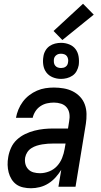

<svg xmlns="http://www.w3.org/2000/svg" viewBox="-20 -994 540 1022"><path d="M145 8Q124 8 103.5 3.5Q83 -1 67.5 -12Q52 -23 41.5 -40Q31 -57 26 -76.5Q21 -96 20.5 -116.5Q20 -137 24 -159Q28 -183 39 -207.5Q50 -232 70 -250.5Q90 -269 114 -280.5Q138 -292 163.5 -298.5Q189 -305 214 -307.5Q239 -310 264 -310H342L348 -348Q352 -368 349.5 -387.5Q347 -407 335.5 -421.5Q324 -436 305.5 -442Q287 -448 267 -448Q249 -448 230.5 -444Q212 -440 195.5 -429Q179 -418 168.5 -401.5Q158 -385 154 -367H65Q69 -389 78 -411Q87 -433 101.5 -452.5Q116 -472 135.5 -487Q155 -502 177 -511.5Q199 -521 221.5 -524.5Q244 -528 267 -528Q293 -528 319 -523.5Q345 -519 367 -508Q389 -497 406 -479Q423 -461 431.5 -437.5Q440 -414 440.5 -387.5Q441 -361 437 -335L382 0H291L306 -90Q293 -69 276 -50Q259 -31 237.5 -17.5Q216 -4 192 2Q168 8 145 8ZM193 -72Q217 -72 241.5 -81.5Q266 -91 283.5 -110Q301 -129 310.5 -153Q320 -177 324 -201L329 -230H264Q249 -230 234.5 -229Q220 -228 205 -225.5Q190 -223 175.5 -218.5Q161 -214 147.5 -205.5Q134 -197 125.5 -184Q117 -171 114 -156Q111 -138 115 -121.5Q119 -105 130.5 -93Q142 -81 158.5 -76.5Q175 -72 193 -72ZM305 -574Q282 -574 261 -582.5Q240 -591 227 -608Q214 -625 210.5 -647.5Q207 -670 211 -693Q213 -709 221.5 -724Q230 -739 243.5 -748.5Q257 -758 273 -762Q289 -766 305 -766Q328 -766 349 -757.5Q370 -749 382.5 -732Q395 -715 398.5 -692.5Q402 -670 399 -647Q396 -631 388 -616Q380 -601 366 -591.5Q352 -582 336 -578Q320 -574 305 -574ZM305 -632Q311 -632 317.5 -633.5Q324 -635 329.5 -639Q335 -643 338 -648.5Q341 -654 342 -661Q344 -670 342.5 -679Q341 -688 336 -695Q331 -702 322.5 -705Q314 -708 305 -708Q298 -708 292 -706.5Q286 -705 280.5 -701Q275 -697 271.5 -691.5Q268 -686 267 -679Q266 -670 267 -661Q268 -652 273.5 -645Q279 -638 287 -635Q295 -632 305 -632ZM312 -781 265 -829 422 -974 479 -916Z"/></svg>

Font: Iosevka SS04 Medium
Style: Italic
Weight: 500
Italic angle: -9°
Monospace: yes
Designer: Belleve Invis
Foundry: Belleve Invis
Version: Version 19.0.0; ttfautohint (v1.8.4)